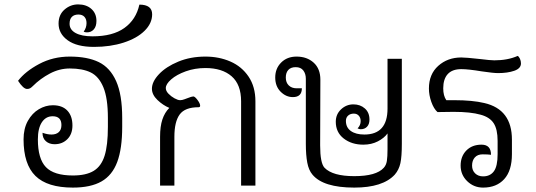

<svg xmlns="http://www.w3.org/2000/svg" viewBox="-20 -843 2433 872"><path d="M87 -210Q87 -259 106.5 -294Q126 -329 156.5 -347Q187 -365 220 -365Q263 -365 286 -340.5Q309 -316 309 -273Q309 -234 286 -211Q263 -188 228 -188Q204 -188 188.5 -201.5Q173 -215 173 -240Q195 -232 214 -232Q235 -232 247 -243Q259 -254 259 -275Q259 -315 219 -315Q188 -315 170 -287.5Q152 -260 152 -210Q152 -122 188.5 -84Q225 -46 311 -46Q371 -46 405.5 -67Q440 -88 455 -135.5Q470 -183 470 -267V-307Q470 -397 449.5 -446.5Q429 -496 392 -514Q355 -532 297 -532Q250 -532 206.5 -509Q163 -486 129 -452Q122 -445 116.5 -442Q111 -439 103 -439Q86 -439 62 -476Q95 -519 158 -552.5Q221 -586 297 -586Q377 -586 428.5 -561Q480 -536 507.5 -474.5Q535 -413 535 -307V-267Q535 -168 512.5 -107.5Q490 -47 441 -19Q392 9 311 9Q195 9 141 -44Q87 -97 87 -210Z M246 -736Q246 -776 273 -799.5Q300 -823 335 -823Q372 -823 395 -802.5Q418 -782 418 -748Q418 -723 406 -709.5Q394 -696 375 -696Q367 -696 360 -699Q373 -717 373 -738Q373 -756 363.5 -766.5Q354 -777 336 -777Q317 -777 306.5 -766.5Q296 -756 296 -735Q296 -708 323.5 -693Q351 -678 400 -678Q492 -678 545 -716Q598 -754 613 -822Q671 -822 671 -778Q671 -737 636.5 -703Q602 -669 541.5 -649.5Q481 -630 407 -630Q329 -630 287.5 -660Q246 -690 246 -736Z M1140 -383V0H1075V-383Q1075 -459 1032 -496.5Q989 -534 913 -534Q865 -534 823.5 -519Q782 -504 757.5 -482.5Q733 -461 733 -443Q733 -430 745 -417.5Q757 -405 772.5 -396.5Q788 -388 798 -388Q807 -388 817.5 -392Q828 -396 831 -397Q851 -405 858 -405Q865 -405 877 -389Q889 -373 889 -363Q889 -356 882 -356Q820 -356 796 -323Q772 -290 772 -222V0H707V-222Q707 -269 717.5 -300.5Q728 -332 749 -353Q720 -365 695 -389Q670 -413 670 -440Q670 -472 702 -506Q734 -540 789.5 -563Q845 -586 913 -586Q975 -586 1026.5 -563.5Q1078 -541 1109 -495Q1140 -449 1140 -383Z M1805 -576V-190Q1805 -132 1798.5 -102Q1792 -72 1773 -50Q1719 9 1589 9Q1448 9 1399 -50Q1382 -70 1375.5 -104.5Q1369 -139 1369 -190V-485Q1369 -508 1357.5 -523Q1346 -538 1323 -538Q1301 -538 1289.5 -525.5Q1278 -513 1278 -491Q1278 -468 1291.5 -455Q1305 -442 1327 -442H1351Q1351 -402 1310 -402Q1279 -402 1254.5 -426.5Q1230 -451 1230 -491Q1230 -532 1257 -559Q1284 -586 1327 -586Q1374 -586 1404.5 -558.5Q1435 -531 1435 -481L1434 -183Q1434 -102 1454 -81Q1491 -43 1589 -43Q1689 -43 1723 -81Q1734 -93 1737 -112Q1740 -131 1740 -166V-237Q1725 -216 1696 -201Q1667 -186 1630 -186Q1577 -186 1541 -214Q1505 -242 1505 -290Q1505 -324 1529 -346.5Q1553 -369 1585 -369Q1616 -369 1637 -350.5Q1658 -332 1658 -300Q1658 -279 1647 -267.5Q1636 -256 1618 -256Q1612 -256 1604 -260Q1618 -274 1618 -293Q1618 -308 1609.5 -317.5Q1601 -327 1587 -327Q1571 -327 1561 -318Q1551 -309 1551 -294Q1551 -264 1573.5 -248Q1596 -232 1635 -232Q1740 -232 1740 -350V-576Z M2072 -91Q2072 -133 2098 -159.5Q2124 -186 2167 -186Q2210 -186 2210 -140Q2197 -142 2172 -142Q2149 -142 2136.5 -128Q2124 -114 2124 -91Q2124 -69 2138 -55.5Q2152 -42 2174 -42Q2206 -42 2223 -65Q2240 -88 2240 -143V-203Q2240 -256 2222 -283.5Q2204 -311 2163 -322Q2118 -335 2040 -335L1967 -334Q1950 -349 1939 -380Q1928 -411 1928 -441Q1928 -506 1970.5 -544Q2013 -582 2075 -582Q2096 -582 2159 -575Q2207 -569 2225 -569Q2286 -569 2331 -589Q2337 -586 2341.5 -576Q2346 -566 2346 -555Q2346 -532 2315.5 -521.5Q2285 -511 2242 -511Q2221 -511 2167 -519Q2107 -529 2075 -529Q2034 -529 2013.5 -506.5Q1993 -484 1993 -442Q1993 -408 2007 -388H2043Q2126 -388 2180 -375Q2305 -346 2305 -209V-143Q2305 -68 2270 -29.5Q2235 9 2174 9Q2132 9 2102 -20Q2072 -49 2072 -91Z"/></svg>

Font: Krub
Style: Regular
Weight: 400
Designer: Ekaluck Peanpanawate
Foundry: Cadson Demak Co.,Ltd.
Version: Version 1.000; ttfautohint (v1.6)